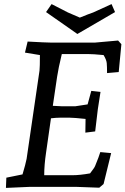

<svg xmlns="http://www.w3.org/2000/svg" viewBox="-20 -913 613 938"><path d="M226 -705H445L557 -715L573 -697L560 -561L503 -556Q503 -588 501.5 -604.5Q500 -621 486 -644Q434 -649 408 -649H282Q265 -579 259 -538L238 -396Q270 -394 279 -394H349L408 -403L426 -469L471 -464Q461 -400 458 -380L445 -271L397 -265L398 -332Q341 -338 322 -338H271Q254 -338 229 -335L205 -167Q196 -107 196 -57H334Q370 -57 420 -66Q442 -94 445 -103Q464 -149 470 -170L523 -165L486 -14L465 4Q375 0 355 0H123L9 5L11 -45L90 -61Q105 -111 110 -137L173 -568Q175 -585 175 -644L102 -656L115 -710Q206 -705 226 -705ZM525 -893 542 -854 358 -747 205 -854 232 -893 312 -852 370 -827Q414 -845 435 -852Z"/></svg>

Font: Andada SC
Style: Italic
Weight: 400
Italic angle: -8.29999°
Designer: Carolina Giovagnoli
Foundry: Carolina Giovagnoli
Version: Version 1.003